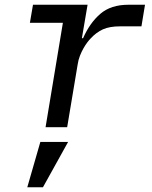

<svg xmlns="http://www.w3.org/2000/svg" viewBox="-20 -536 640 809"><path d="M172 0 245 -440H106L119 -516H349L325 -375H330Q358 -439 402.5 -477.5Q447 -516 521 -516H591L576 -425H486Q442 -425 414 -412.5Q386 -400 362 -374Q356 -368 348 -357.5Q340 -347 332 -333Q324 -319 317 -301.5Q310 -284 307 -263L263 0ZM150 62H267L161 253H95Z"/></svg>

Font: IBM Plex Mono Text
Style: Italic
Weight: 450
Italic angle: -9°
Monospace: yes
Designer: Mike Abbink, Paul van der Laan, Pieter van Rosmalen
Foundry: Bold Monday
Version: Version 2.1